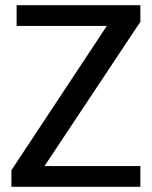

<svg xmlns="http://www.w3.org/2000/svg" viewBox="-20 -720 585 740"><path d="M24 -64 432 -681 480 -620H44V-700H521V-636L111 -19L62 -80H521V0H24Z"/></svg>

Font: Pathway Extreme 8pt Thin 12pt Medium
Style: Regular
Weight: 500
Version: Version 1.001;gftools[0.9.26]